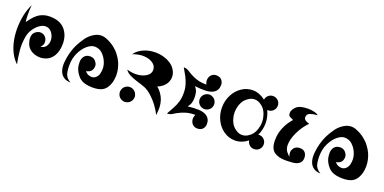

<svg xmlns="http://www.w3.org/2000/svg" viewBox="-11 -1650 5083 2539"><g transform="rotate(20 2531.0 -380.5)"><path d="M210 18.6Q156.2 -31.2 122.1 -97.7Q87.9 -165 70.3 -240.2Q49.8 -329.1 49.8 -423.8Q49.8 -426.8 49.8 -428.7Q50.8 -526.4 68.4 -614.3Q78.1 -661.1 92.8 -704.1Q107.4 -747.1 126 -783.2Q119.1 -721.7 120.1 -652.3Q120.1 -584 127 -545.9Q203.1 -655.3 266.6 -690.4Q330.1 -724.6 402.3 -724.6Q546.9 -724.6 617.2 -644.5Q687.5 -563.5 687.5 -444.3Q687.5 -389.6 676.8 -348.6Q666 -306.6 648.4 -275.4Q615.2 -218.8 564.5 -194.3Q514.6 -170.9 466.8 -170.9Q422.9 -170.9 390.6 -181.6Q357.4 -191.4 333 -209Q288.1 -240.2 270.5 -287.1Q252.9 -333 252.9 -372.1Q252.9 -428.7 288.1 -456.1Q323.2 -484.4 358.4 -484.4Q377 -484.4 392.6 -478.5Q408.2 -472.7 419.9 -462.9Q456.1 -432.6 457 -382.8Q458 -333 418.9 -309.6Q471.7 -308.6 497.1 -345.7Q522.5 -382.8 522.5 -430.7Q522.5 -483.4 488.3 -533.2Q454.1 -583 395.5 -583Q374 -583 350.6 -574.2Q328.1 -564.5 306.6 -548.8Q266.6 -518.6 234.4 -470.7Q203.1 -422.9 192.4 -370.1Q172.9 -264.6 181.6 -172.9Q190.4 -81.1 210 18.6Z M957 2.9Q897.5 1 862.3 -22.5Q827.1 -45.9 809.6 -83Q788.1 -129.9 788.1 -188.5Q788.1 -203.1 789.1 -217.8Q794.9 -293.9 814.5 -363.3Q825.2 -400.4 836.9 -431.6Q849.6 -462.9 860.4 -484.4Q889.6 -542 933.6 -603.5Q978.5 -664.1 1045.9 -699.2Q1088.9 -720.7 1131.8 -720.7Q1163.1 -720.7 1193.4 -710Q1265.6 -682.6 1321.3 -639.6Q1368.2 -603.5 1401.4 -558.6Q1435.5 -514.6 1457 -466.8Q1494.1 -380.9 1494.1 -293.9Q1494.1 -290 1494.1 -286.1Q1492.2 -194.3 1453.1 -127Q1413.1 -57.6 1332 -42Q1251 -26.4 1161.1 -43.9Q1088.9 -58.6 1046.9 -108.4Q1003.9 -158.2 987.3 -212.9Q977.5 -245.1 977.5 -293Q977.5 -339.8 1002 -373Q1015.6 -391.6 1037.1 -402.3Q1059.6 -413.1 1091.8 -412.1Q1135.7 -410.2 1162.1 -378.9Q1189.5 -347.7 1190.4 -316.4Q1191.4 -277.3 1171.9 -249Q1152.3 -219.7 1098.6 -209Q1127 -171.9 1171.9 -164.1Q1216.8 -155.3 1247.1 -180.7Q1278.3 -206.1 1288.1 -247.1Q1297.9 -287.1 1295.9 -321.3Q1294.9 -342.8 1289.1 -370.1Q1282.2 -396.5 1269.5 -423.8Q1247.1 -473.6 1204.1 -513.7Q1161.1 -553.7 1094.7 -553.7Q1072.3 -553.7 1044.9 -541Q1017.6 -528.3 990.2 -504.9Q940.4 -460.9 902.3 -383.8Q864.3 -305.7 864.3 -206.1Q864.3 -123 881.8 -76.2Q900.4 -30.3 957 2.9Z M2053.7 -340.8Q2127 -279.3 2158.2 -191.4Q2188.5 -102.5 2168 21.5Q2155.3 -8.8 2135.7 -41Q2116.2 -73.2 2092.8 -104.5Q2048.8 -162.1 1995.1 -210Q1941.4 -256.8 1891.6 -276.4Q1867.2 -286.1 1838.9 -294.9Q1810.5 -302.7 1781.2 -312.5Q1727.5 -329.1 1678.7 -352.5Q1629.9 -375 1604.5 -415Q1646.5 -402.3 1687.5 -398.4Q1729.5 -394.5 1766.6 -399.4Q1835.9 -408.2 1882.8 -442.4Q1928.7 -476.6 1928.7 -525.4Q1928.7 -584 1878.9 -618.2Q1830.1 -652.3 1757.8 -656.2Q1719.7 -659.2 1677.7 -651.4Q1635.7 -644.5 1594.7 -627Q1619.1 -663.1 1654.3 -688.5Q1689.5 -713.9 1730.5 -729.5Q1799.8 -755.9 1877 -755.9Q1886.7 -755.9 1896.5 -755.9Q1985.4 -752 2057.6 -716.8Q2143.6 -675.8 2176.8 -602.5Q2195.3 -562.5 2195.3 -523.4Q2195.3 -492.2 2183.6 -461.9Q2169.9 -424.8 2137.7 -393.6Q2105.5 -361.3 2053.7 -340.8ZM1821.3 -106.4Q1821.3 -126 1812.5 -145.5Q1804.7 -166 1790 -179.7Q1776.4 -193.4 1756.8 -202.1Q1737.3 -210 1716.8 -210Q1697.3 -210 1676.8 -202.1Q1657.2 -193.4 1643.6 -179.7Q1628.9 -166 1621.1 -145.5Q1613.3 -126 1613.3 -106.4Q1613.3 -85.9 1621.1 -66.4Q1628.9 -46.9 1643.6 -32.2Q1657.2 -18.6 1676.8 -10.7Q1697.3 -2 1716.8 -2Q1737.3 -2 1756.8 -10.7Q1776.4 -18.6 1790 -32.2Q1804.7 -46.9 1812.5 -66.4Q1821.3 -85.9 1821.3 -106.4Z M2811.5 -301.8Q2797.9 -288.1 2778.3 -280.3Q2759.8 -272.5 2740.2 -272.5Q2720.7 -272.5 2701.2 -280.3Q2681.6 -288.1 2668 -301.8Q2654.3 -315.4 2645.5 -335Q2637.7 -354.5 2637.7 -374Q2637.7 -393.6 2645.5 -413.1Q2654.3 -432.6 2668 -446.3Q2681.6 -460 2701.2 -467.8Q2720.7 -476.6 2740.2 -476.6Q2759.8 -476.6 2778.3 -467.8Q2797.9 -460 2811.5 -446.3Q2826.2 -432.6 2834 -413.1Q2841.8 -393.6 2841.8 -374Q2841.8 -354.5 2834 -335Q2826.2 -315.4 2811.5 -301.8ZM2295.9 -699.2Q2340.8 -699.2 2377 -673.8Q2413.1 -648.4 2468.8 -623Q2515.6 -603.5 2555.7 -594.7Q2595.7 -585.9 2656.2 -585.9Q2636.7 -621.1 2641.6 -658.2Q2646.5 -695.3 2669.9 -718.8Q2682.6 -732.4 2699.2 -739.3Q2716.8 -747.1 2737.3 -747.1Q2790 -747.1 2815.4 -716.8Q2840.8 -686.5 2840.8 -647.5Q2840.8 -609.4 2827.1 -583Q2814.5 -557.6 2791 -541Q2746.1 -510.7 2674.8 -507.8Q2602.5 -504.9 2520.5 -515.6Q2551.8 -477.5 2559.6 -444.3Q2567.4 -410.2 2567.4 -373Q2567.4 -335.9 2559.6 -301.8Q2551.8 -268.6 2520.5 -230.5Q2601.6 -241.2 2673.8 -238.3Q2746.1 -235.4 2790 -205.1Q2814.5 -188.5 2827.1 -162.1Q2840.8 -136.7 2840.8 -98.6Q2840.8 -59.6 2815.4 -29.3Q2790 1 2737.3 1Q2716.8 1 2699.2 -6.8Q2682.6 -14.6 2669.9 -27.3Q2646.5 -51.8 2641.6 -88.9Q2636.7 -125 2656.2 -160.2Q2595.7 -160.2 2555.7 -151.4Q2515.6 -142.6 2468.8 -123Q2413.1 -98.6 2377 -74.2Q2340.8 -48.8 2295.9 -48.8Q2311.5 -78.1 2326.2 -103.5Q2341.8 -129.9 2354.5 -155.3Q2379.9 -202.1 2395.5 -252.9Q2412.1 -303.7 2412.1 -374Q2412.1 -444.3 2395.5 -495.1Q2379.9 -546.9 2355.5 -593.8Q2341.8 -618.2 2327.1 -644.5Q2311.5 -669.9 2295.9 -699.2Z M3526.4 -544.9Q3544.9 -506.8 3555.7 -462.9Q3566.4 -418.9 3566.4 -372.1Q3566.4 -325.2 3555.7 -281.2Q3545.9 -237.3 3526.4 -199.2Q3529.3 -199.2 3532.2 -199.2Q3535.2 -200.2 3538.1 -200.2Q3580.1 -200.2 3609.4 -170.9Q3638.7 -141.6 3638.7 -100.6Q3638.7 -58.6 3609.4 -29.3Q3580.1 0 3538.1 0Q3500 0 3471.7 -25.4Q3443.4 -50.8 3439.5 -86.9Q3401.4 -55.7 3355.5 -38.1Q3309.6 -20.5 3259.8 -20.5Q3214.8 -20.5 3173.8 -34.2Q3133.8 -47.9 3097.7 -73.2Q3032.2 -119.1 2992.2 -198.2Q2952.1 -278.3 2952.1 -373Q2952.1 -423.8 2963.9 -471.7Q2976.6 -518.6 2998 -558.6Q3038.1 -633.8 3107.4 -679.7Q3176.8 -726.6 3259.8 -726.6Q3309.6 -726.6 3355.5 -708Q3401.4 -690.4 3439.5 -659.2Q3443.4 -696.3 3471.7 -720.7Q3500 -746.1 3538.1 -746.1Q3580.1 -746.1 3609.4 -716.8Q3638.7 -687.5 3638.7 -646.5Q3638.7 -604.5 3609.4 -575.2Q3580.1 -545.9 3538.1 -545.9Q3535.2 -544.9 3532.2 -544.9Q3529.3 -543.9 3526.4 -544.9ZM3517.6 -371.1Q3517.6 -418 3502.9 -463.9Q3489.3 -510.7 3460.9 -547.9Q3437.5 -578.1 3400.4 -599.6Q3363.3 -621.1 3324.2 -621.1Q3285.2 -621.1 3249 -599.6Q3211.9 -578.1 3187.5 -547.9Q3159.2 -510.7 3145.5 -463.9Q3130.9 -418 3130.9 -371.1Q3130.9 -324.2 3145.5 -278.3Q3159.2 -231.4 3187.5 -194.3Q3211.9 -164.1 3249 -142.6Q3285.2 -121.1 3324.2 -121.1Q3363.3 -121.1 3400.4 -142.6Q3437.5 -164.1 3460.9 -194.3Q3489.3 -231.4 3502.9 -278.3Q3517.6 -324.2 3517.6 -371.1Z M4015.6 -66.4Q4005.9 -83 4002.9 -100.6Q4000 -119.1 4002.9 -137.7Q4008.8 -170.9 4035.2 -196.3Q4062.5 -220.7 4108.4 -220.7Q4157.2 -220.7 4181.6 -190.4Q4205.1 -159.2 4205.1 -119.1Q4205.1 -88.9 4195.3 -69.3Q4184.6 -48.8 4167 -36.1Q4133.8 -11.7 4083 -7.8Q4031.2 -2.9 3979.5 -2.9Q3977.5 -2.9 3975.6 -2.9Q3877.9 -2.9 3818.4 -45.9Q3758.8 -89.8 3758.8 -206.1Q3758.8 -300.8 3794.9 -385.7Q3832 -471.7 3892.6 -538.1Q3867.2 -549.8 3842.8 -562.5Q3819.3 -575.2 3819.3 -610.4Q3819.3 -657.2 3867.2 -702.1Q3914.1 -747.1 4032.2 -747.1Q4074.2 -747.1 4118.2 -736.3Q4161.1 -726.6 4175.8 -709Q4117.2 -705.1 4074.2 -689.5Q4031.2 -673.8 4031.2 -628.9Q4031.2 -601.6 4054.7 -586.9Q4078.1 -572.3 4109.4 -564.5Q4030.3 -481.4 3984.4 -382.8Q3938.5 -284.2 3938.5 -206.1Q3938.5 -153.3 3962.9 -118.2Q3987.3 -83 4015.6 -66.4Z M4474.6 2.9Q4415 1 4379.9 -22.5Q4344.7 -45.9 4327.1 -83Q4305.7 -129.9 4305.7 -188.5Q4305.7 -203.1 4306.6 -217.8Q4312.5 -293.9 4332 -363.3Q4342.8 -400.4 4354.5 -431.6Q4367.2 -462.9 4377.9 -484.4Q4407.2 -542 4451.2 -603.5Q4496.1 -664.1 4563.5 -699.2Q4606.4 -720.7 4649.4 -720.7Q4680.7 -720.7 4710.9 -710Q4783.2 -682.6 4838.9 -639.6Q4885.7 -603.5 4918.9 -558.6Q4953.1 -514.6 4974.6 -466.8Q5011.7 -380.9 5011.7 -293.9Q5011.7 -290 5011.7 -286.1Q5009.8 -194.3 4970.7 -127Q4930.7 -57.6 4849.6 -42Q4768.6 -26.4 4678.7 -43.9Q4606.4 -58.6 4564.5 -108.4Q4521.5 -158.2 4504.9 -212.9Q4495.1 -245.1 4495.1 -293Q4495.1 -339.8 4519.5 -373Q4533.2 -391.6 4554.7 -402.3Q4577.1 -413.1 4609.4 -412.1Q4653.3 -410.2 4679.7 -378.9Q4707 -347.7 4708 -316.4Q4709 -277.3 4689.5 -249Q4669.9 -219.7 4616.2 -209Q4644.5 -171.9 4689.5 -164.1Q4734.4 -155.3 4764.6 -180.7Q4795.9 -206.1 4805.7 -247.1Q4815.4 -287.1 4813.5 -321.3Q4812.5 -342.8 4806.6 -370.1Q4799.8 -396.5 4787.1 -423.8Q4764.6 -473.6 4721.7 -513.7Q4678.7 -553.7 4612.3 -553.7Q4589.8 -553.7 4562.5 -541Q4535.2 -528.3 4507.8 -504.9Q4458 -460.9 4419.9 -383.8Q4381.8 -305.7 4381.8 -206.1Q4381.8 -123 4399.4 -76.2Q4418 -30.3 4474.6 2.9Z"/></g></svg>

Font: MahoPreGreeks
Style: Regular
Weight: 400
Designer: ABC, Toei Animation
Foundry: Ishotihadus
Version: Version 1.00